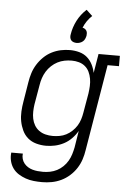

<svg xmlns="http://www.w3.org/2000/svg" viewBox="-63 -817 727 1076"><g transform="rotate(5 300.0 -279.0)"><path d="M215 213Q191 213 167.5 210.5Q144 208 122.5 200.5Q101 193 82 181Q63 169 50 151Q37 133 31.5 110Q26 87 29 63H94Q92 78 96 92.5Q100 107 109 118Q118 129 130 136.5Q142 144 156 148Q170 152 185 153.5Q200 155 215 155Q235 155 255 151Q275 147 293.5 137.5Q312 128 327.5 113Q343 98 353.5 80Q364 62 370 42.5Q376 23 380 3L395 -91Q382 -68 362.5 -48Q343 -28 319 -15.5Q295 -3 269.5 2.5Q244 8 219 8Q191 8 164 0.5Q137 -7 117 -24Q97 -41 85.5 -65.5Q74 -90 69 -116.5Q64 -143 65.5 -171.5Q67 -200 72 -228L90 -338Q94 -364 102 -389.5Q110 -415 124.5 -438.5Q139 -462 159.5 -482Q180 -502 204.5 -514.5Q229 -527 255 -532.5Q281 -538 307 -538Q334 -538 359.5 -531Q385 -524 403.5 -508Q422 -492 433.5 -469.5Q445 -447 450 -422L468 -530H588V-472H524L443 13Q439 40 430.5 66Q422 92 406.5 116Q391 140 369 159.5Q347 179 321.5 191Q296 203 269 208Q242 213 215 213ZM252 -50Q271 -50 290.5 -53.5Q310 -57 327.5 -66Q345 -75 360.5 -89.5Q376 -104 386.5 -121Q397 -138 403 -157Q409 -176 412 -195L431 -305Q434 -326 435 -347Q436 -368 432.5 -388Q429 -408 420.5 -426Q412 -444 397 -456.5Q382 -469 362.5 -474.5Q343 -480 322 -480Q301 -480 281 -476Q261 -472 242.5 -462.5Q224 -453 208 -438Q192 -423 181 -405Q170 -387 163.5 -367.5Q157 -348 154 -328L135 -218Q132 -198 131.5 -177Q131 -156 135 -136.5Q139 -117 149 -100Q159 -83 175 -71.5Q191 -60 211 -55Q231 -50 252 -50ZM340 -581Q331 -581 322.5 -584Q314 -587 309 -593Q304 -599 302.5 -608Q301 -617 303 -626Q309 -666 328.5 -704Q348 -742 380 -771L414 -739Q398 -724 386 -706.5Q374 -689 366 -669Q373 -668 379 -664Q385 -660 388.5 -654Q392 -648 392.5 -640.5Q393 -633 392 -626Q390 -617 386 -608Q382 -599 374.5 -593Q367 -587 358 -584Q349 -581 340 -581Z"/></g></svg>

Font: Iosevka Slab LtExObl
Style: Regular
Weight: 300
Width: 7
Italic angle: -9°
Monospace: yes
Designer: Belleve Invis
Foundry: Belleve Invis
Version: Version 11.1.0; ttfautohint (v1.8.3)